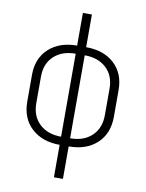

<svg xmlns="http://www.w3.org/2000/svg" viewBox="-98 -799 795 1048"><g transform="rotate(10 300.0 -275.5)"><path d="M275 180V0Q178 0 119 -54.5Q60 -109 60 -202V-350Q60 -442 119 -496Q178 -550 275 -550V-731H325V-550Q423 -550 481.5 -496Q540 -442 540 -350V-202Q540 -109 481.5 -54.5Q423 0 325 0V180ZM275 -45V-505Q200 -505 155 -463Q110 -421 110 -350V-202Q110 -130 155 -87.5Q200 -45 275 -45ZM325 -45Q400 -45 445 -87.5Q490 -130 490 -202V-350Q490 -421 445 -463Q400 -505 325 -505Z"/></g></svg>

Font: JetBrains Mono NL Thin
Style: Regular
Weight: 100
Monospace: yes
Designer: Philipp Nurullin, Konstantin Bulenkov
Foundry: JetBrains
Version: Version 2.305; ttfautohint (v1.8.4.7-5d5b)